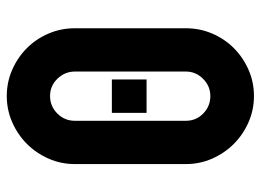

<svg xmlns="http://www.w3.org/2000/svg" viewBox="-124 -652 788 581"><g transform="rotate(90 270.5 -361.0)"><path d="M270 -735Q312 -735 349.5 -718.5Q387 -702 415 -674Q443 -646 459.5 -608.5Q476 -571 476 -529V-193Q476 -151 459.5 -113.5Q443 -76 415 -48Q387 -20 349.5 -3.5Q312 13 270 13Q228 13 190.5 -3.5Q153 -20 125 -48Q97 -76 81 -113.5Q65 -151 65 -193V-529Q65 -571 81 -608.5Q97 -646 125 -674Q153 -702 190.5 -718.5Q228 -735 270 -735ZM345 -529Q345 -560 323 -581.5Q301 -603 270 -603Q240 -603 218 -581Q196 -559 196 -529V-193Q196 -163 217.5 -140.5Q239 -118 270 -118Q301 -118 323 -140Q345 -162 345 -193ZM220 -305H321V-410H220Z"/></g></svg>

Font: PostBus
Style: Regular
Weight: 400
Designer: Peter Wiegel
Version: Version 1.001